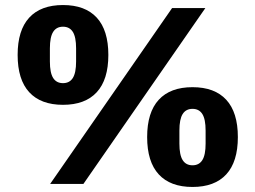

<svg xmlns="http://www.w3.org/2000/svg" viewBox="-20 -730 1014 762"><path d="M179 0 663 -698H795L311 0ZM230 -314Q142 -314 96 -364Q50 -414 50 -512Q50 -610 96 -660Q142 -710 230 -710Q318 -710 364 -660Q410 -610 410 -512Q410 -414 364 -364Q318 -314 230 -314ZM230 -400Q256 -400 269 -420.5Q282 -441 282 -486V-538Q282 -583 269 -603.5Q256 -624 230 -624Q204 -624 191 -603.5Q178 -583 178 -538V-486Q178 -441 191 -420.5Q204 -400 230 -400ZM744 12Q656 12 610 -38Q564 -88 564 -186Q564 -284 610 -334Q656 -384 744 -384Q832 -384 878 -334Q924 -284 924 -186Q924 -88 878 -38Q832 12 744 12ZM744 -74Q770 -74 783 -94.5Q796 -115 796 -160V-212Q796 -257 783 -277.5Q770 -298 744 -298Q718 -298 705 -277.5Q692 -257 692 -212V-160Q692 -115 705 -94.5Q718 -74 744 -74Z"/></svg>

Font: IBM Plex Thai
Style: Bold
Weight: 700
Designer: Mike Abbink, Paul van der Laan, Pieter van Rosmalen, Ben Mitchell, Mark Frömberg
Foundry: Bold Monday
Version: Version 1.0